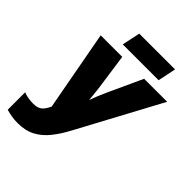

<svg xmlns="http://www.w3.org/2000/svg" viewBox="-249 -1012 1150 1150"><g transform="rotate(45 326.0 -437.0)"><path d="M109.9 9.8Q80.6 9.8 56.2 5.6Q31.7 1.5 10.3 -4.9V-152.8Q26.9 -145.5 49.1 -141.8Q71.3 -138.2 91.3 -138.2Q111.3 -138.2 125.2 -142.3Q139.2 -146.5 149.2 -154.8Q159.2 -163.1 167.2 -175.5Q175.3 -188 183.1 -204.1L88.9 -713.9H271.5L303.2 -490.7Q305.2 -477.5 307.1 -458.7Q309.1 -439.9 311 -421.9Q313 -403.8 314 -391.1Q322.8 -415.5 334 -443.4Q345.2 -471.2 357.9 -498.5L457 -713.9H651.9L368.7 -187Q337.9 -128.9 302.5 -84.5Q267.1 -40 220.7 -15.1Q174.3 9.8 109.9 9.8ZM220.7 -769 245.1 -884.3H548.3L524.4 -769Z"/></g></svg>

Font: Open Sans SemiCondensed ExtraBold
Style: Italic
Weight: 800
Width: 4
Italic angle: -12°
Designer: Monotype Design Team
Foundry: Monotype Imaging Inc.
Version: Version 3.003